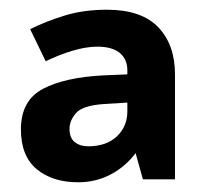

<svg xmlns="http://www.w3.org/2000/svg" viewBox="-20 -742 423 395"><path d="M200 -722Q271 -722 305.5 -686Q340 -650 340 -589V-373H274L259 -427Q238 -399 207.5 -383Q177 -367 141 -367Q88 -367 55.5 -394Q23 -421 23 -476Q23 -535 68 -559Q113 -583 194 -587L242 -589V-597Q242 -620 226.5 -633Q211 -646 180 -646Q158 -646 130.5 -638Q103 -630 74 -616L42 -682Q74 -698 113 -710Q152 -722 200 -722ZM194 -528Q150 -525 136.5 -509.5Q123 -494 123 -477Q123 -458 134 -449.5Q145 -441 161 -441Q199 -441 220.5 -461.5Q242 -482 242 -513V-531Z"/></svg>

Font: Noto Sans Lisu
Style: Regular
Weight: 400
Designer: Monotype Design Team. David Williams.
Foundry: Monotype Imaging Inc.
Version: Version 2.102